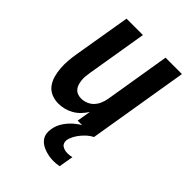

<svg xmlns="http://www.w3.org/2000/svg" viewBox="-218 -616 936 936"><g transform="rotate(45 250.0 -148.5)"><path d="M146 8Q121 8 98.5 -1.5Q76 -11 62 -30Q48 -49 41.5 -72.5Q35 -96 33 -121Q31 -146 33 -171.5Q35 -197 39 -222L89 -520H202L150 -207Q148 -193 146.5 -180Q145 -167 146.5 -154Q148 -141 151.5 -128.5Q155 -116 163 -106.5Q171 -97 182.5 -92.5Q194 -88 208 -88Q225 -88 242.5 -95Q260 -102 272.5 -115.5Q285 -129 292 -146Q299 -163 302 -180L358 -520H471L385 0H272L284 -72Q273 -54 258 -38.5Q243 -23 224.5 -12.5Q206 -2 186 3Q166 8 146 8ZM329 223Q313 223 298 220.5Q283 218 268.5 213Q254 208 241.5 200Q229 192 220.5 180Q212 168 209.5 153Q207 138 210 122Q214 92 232.5 65Q251 38 276.5 18Q302 -2 331 -14.5Q360 -27 390 -33L385 0Q369 8 356 19.5Q343 31 332 44.5Q321 58 312.5 73.5Q304 89 301 105Q300 115 303 124Q306 133 313.5 138Q321 143 330.5 145.5Q340 148 350 148Q357 148 365 147Q373 146 380 144L367 219Q357 221 347.5 222Q338 223 329 223Z"/></g></svg>

Font: Iosevka SS18
Style: Bold Italic
Weight: 700
Italic angle: -9°
Monospace: yes
Designer: Belleve Invis
Foundry: Belleve Invis
Version: Version 25.1.1; ttfautohint (v1.8.4)